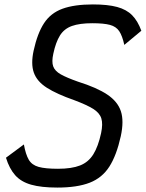

<svg xmlns="http://www.w3.org/2000/svg" viewBox="-20 -834 659 868"><path d="M239 14Q167 14 121 1Q75 -12 48.5 -42Q22 -72 7 -121L88 -181Q96 -136 110 -112Q124 -88 154.5 -79.5Q185 -71 242 -71Q304 -71 342 -86Q380 -101 402 -136.5Q424 -172 437 -232Q446 -274 438 -299Q430 -324 401 -342Q372 -360 316 -381Q236 -409 191.5 -437.5Q147 -466 133 -505.5Q119 -545 132 -605Q149 -683 179 -729Q209 -775 262.5 -794.5Q316 -814 400 -814Q467 -814 509.5 -802.5Q552 -791 577.5 -765Q603 -739 619 -695L542 -631Q533 -672 519 -693Q505 -714 477 -721.5Q449 -729 397 -729Q340 -729 305 -716.5Q270 -704 251 -673.5Q232 -643 221 -591Q213 -555 220.5 -534Q228 -513 254.5 -498Q281 -483 332 -465Q418 -438 465 -406.5Q512 -375 526.5 -331Q541 -287 526 -218Q507 -132 474.5 -81Q442 -30 385.5 -8Q329 14 239 14Z"/></svg>

Font: Victor Mono Thin SemiBold
Style: Italic
Weight: 600
Italic angle: -12°
Monospace: yes
Version: Version 1.561;gftools[0.9.30]